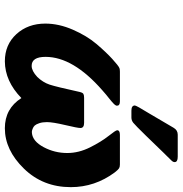

<svg xmlns="http://www.w3.org/2000/svg" viewBox="-1 -733 745 783"><g transform="rotate(90 371.5 -341.5)"><path d="M76.2 -153.8Q76.2 -209 101.1 -266.1Q126 -323.2 159.4 -362.5Q192.9 -401.9 220.5 -427Q248 -452.1 257.8 -456.1Q262.7 -458 272.9 -458H394Q411.1 -458 411.1 -445.8Q411.1 -443.8 410.2 -441.9Q409.2 -439.9 407 -437Q404.8 -434.1 401.9 -431.6Q398.9 -429.2 393.6 -424.1Q388.2 -418.9 382.1 -414.6Q376 -410.2 366.5 -402.1Q356.9 -394 348.1 -386.2Q211.9 -267.1 211.9 -154.8Q211.9 -97.7 249 -98.1Q269 -98.1 293.9 -121.1Q315.9 -144 325 -171.1Q334 -198.2 355 -293.9Q357.9 -306.2 363 -309.1Q368.2 -312 378.9 -312H481Q502 -312 502 -296.9Q502 -285.6 490 -234.9Q478 -184.1 478 -160.2Q478 -142.1 482.4 -129.2Q486.8 -116.2 491.9 -110.6Q497.1 -105 505.1 -102.1Q513.2 -99.1 515.6 -99.1Q518.1 -99.1 522 -99.1Q556.2 -102.1 580.1 -147Q604 -191.9 604 -243.2Q604 -290 581.1 -335.9Q558.1 -381.8 534.7 -411.4Q511.2 -440.9 511.2 -446.8Q511.2 -458 529.8 -458H650.9Q660.6 -458 666.3 -454.6Q671.9 -451.2 683.1 -437Q743.2 -356 743.2 -257.8Q743.2 -144 667.5 -66.4Q591.8 11.2 502.9 11.2Q422.9 11.2 379.9 -56.2Q311 10.7 230 11.2Q162.1 11.2 119.1 -35.9Q76.2 -83 76.2 -153.8ZM410.2 -519Q410.2 -524.9 442.4 -577.1Q474.6 -631.3 501 -676.8Q510.7 -693.8 529.3 -693.8H619.1Q641.1 -693.8 641.1 -681.2Q641.1 -679.2 640.6 -677.5Q640.1 -675.8 638.7 -673.3Q637.2 -670.9 635.7 -669.4Q634.3 -668 631.1 -664.6Q627.9 -661.1 624.5 -658Q621.1 -654.8 615.7 -648.9Q610.4 -643.1 605 -638.2Q574.2 -606 533.2 -564Q490.2 -520 480.7 -512.5Q471.2 -504.9 459 -504.9H431.2Q410.2 -504.9 410.2 -519Z"/></g></svg>

Font: CMU Sans Serif
Style: BoldOblique
Weight: 700
Italic angle: -12°
Version: Version 0.7.0